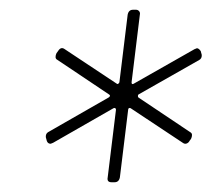

<svg xmlns="http://www.w3.org/2000/svg" viewBox="-20 -767 434 394"><path d="M201 -403 218 -542Q218 -544 216.5 -545Q215 -546 213 -545L89 -474L84 -472Q78 -472 76 -478L75 -482Q74 -484 74 -487Q74 -493 79 -496L203 -567Q205 -568 205.5 -570Q206 -572 204 -573L98 -644Q94 -646 94 -650Q94 -654 96 -658L99 -662Q105 -672 113 -666L220 -595Q221 -594 222.5 -595Q224 -596 225 -598L242 -737Q244 -747 253 -747H259Q263 -747 265.5 -744Q268 -741 267 -737L250 -598Q250 -593 254 -595L379 -666L384 -668Q388 -668 392 -662L393 -658Q394 -656 394 -653Q394 -647 389 -644L264 -573Q263 -572 263 -570Q263 -568 264 -567L370 -496Q374 -494 374 -490Q374 -486 372 -482L369 -478Q367 -474 363 -472.5Q359 -471 355 -474L248 -545Q246 -546 244.5 -545Q243 -544 243 -542L226 -403Q224 -393 215 -393H209Q199 -393 201 -403Z"/></svg>

Font: Barlow Semi Condensed Thin
Style: Italic
Weight: 250
Width: 4
Italic angle: -7°
Designer: Jeremy Tribby
Foundry: Tribby Type
Version: Version 1.408